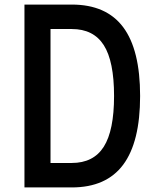

<svg xmlns="http://www.w3.org/2000/svg" viewBox="-20 -820 690 840"><path d="M87 0V-800H294Q445 -800 519 -701Q593 -602 593 -400Q593 -199 519 -99.5Q445 0 294 0ZM201 -107H294Q389 -107 434 -178Q479 -249 479 -400Q479 -552 434 -622.5Q389 -693 294 -693H201Z"/></svg>

Font: Martian Mono SemiCondensed
Style: Regular
Weight: 400
Width: 4
Designer: Roman Shamin
Foundry: Evil Martians
Version: Version 1.000